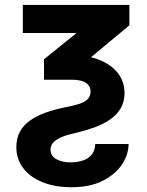

<svg xmlns="http://www.w3.org/2000/svg" viewBox="-20 -556 605 792"><path d="M74.2 -535.6H513.7V-451.7L244.1 -227.1H161.6V-311.5L295.9 -419.9H74.2ZM188.5 60.5Q188.5 86.9 211.9 100.3Q235.4 113.8 271 113.8Q295.9 113.8 318.6 107.2Q341.3 100.6 356.4 84Q371.6 67.4 373 38.1H510.3Q510.3 81.5 483.2 122.3Q456.1 163.1 403.8 189.7Q351.6 216.3 274.9 216.3Q206.5 216.3 155.3 195.6Q104 174.8 75.7 137.5Q47.4 100.1 47.4 51.3Q47.4 14.6 62 -12.5Q76.7 -39.6 103.8 -58.8Q130.9 -78.1 168.5 -91.6Q206.1 -105 251 -113.8Q283.7 -120.1 306.4 -127.4Q329.1 -134.8 341.3 -146.7Q353.5 -158.7 353.5 -178.2Q353.5 -201.7 334.2 -214.4Q314.9 -227.1 277.3 -227.1H212.9L215.8 -328.1H277.3Q344.7 -328.1 393.3 -307.6Q441.9 -287.1 467.8 -252.2Q493.7 -217.3 493.7 -172.9Q493.7 -135.3 477.1 -107.9Q460.4 -80.6 431.9 -61.5Q403.3 -42.5 366.9 -29.5Q330.6 -16.6 290.5 -7.3Q252.4 1 230.2 11.2Q208 21.5 198.2 33.7Q188.5 45.9 188.5 60.5Z"/></svg>

Font: Inter 20pt
Style: Bold
Weight: 700
Version: Version 4.001;git-66647c0bb